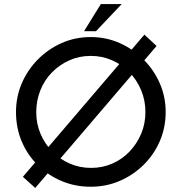

<svg xmlns="http://www.w3.org/2000/svg" viewBox="-20 -914 897 948"><path d="M753 -687 154 14 93 -41 693 -743ZM59 -361Q59 -436 87.5 -502.5Q116 -569 167 -620.5Q218 -672 284.5 -701.5Q351 -731 428 -731Q504 -731 570.5 -701.5Q637 -672 688.5 -620.5Q740 -569 769 -502.5Q798 -436 798 -361Q798 -284 769 -217Q740 -150 688.5 -99.5Q637 -49 570.5 -20.5Q504 8 428 8Q351 8 284.5 -20Q218 -48 167 -98Q116 -148 87.5 -215Q59 -282 59 -361ZM159 -360Q159 -303 180 -253.5Q201 -204 238 -166Q275 -128 324 -106.5Q373 -85 430 -85Q486 -85 535 -106.5Q584 -128 620 -166Q656 -204 677 -253.5Q698 -303 698 -361Q698 -418 677 -468.5Q656 -519 619 -557Q582 -595 533 -616.5Q484 -638 428 -638Q371 -638 322 -616Q273 -594 236 -556Q199 -518 179 -467.5Q159 -417 159 -360ZM581 -894 454 -760H395L478 -894Z"/></svg>

Font: Josefin Sans Thin
Style: Regular
Weight: 400
Version: Version 2.000